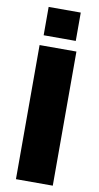

<svg xmlns="http://www.w3.org/2000/svg" viewBox="-100 -958 517 1001"><g transform="rotate(10 158.5 -457.0)"><path d="M61 0V-710H256V0ZM73 -764V-914H243V-764Z"/></g></svg>

Font: Raleway Black
Style: Regular
Weight: 900
Designer: Matt McInerney, Pablo Impallari, Rodrigo Fuenzalida
Foundry: Matt McInerney, Pablo Impallari, Rodrigo Fuenzalida
Version: Version 4.026